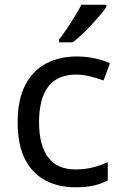

<svg xmlns="http://www.w3.org/2000/svg" viewBox="-20 -786 520 816"><path d="M300 10Q229 10 173.5 -19Q118 -48 86.5 -109Q55 -170 55 -265Q55 -364 88 -426Q121 -488 177.5 -517Q234 -546 306 -546Q347 -546 385 -537.5Q423 -529 447 -517L420 -444Q396 -453 364 -461Q332 -469 304 -469Q146 -469 146 -266Q146 -169 184.5 -117.5Q223 -66 299 -66Q343 -66 376.5 -75Q410 -84 438 -97V-19Q411 -5 378.5 2.5Q346 10 300 10ZM432 -756Q420 -738 395 -709.5Q370 -681 341.5 -652.5Q313 -624 289 -606H231V-618Q246 -637 263.5 -663Q281 -689 298 -716.5Q315 -744 326 -766H432Z"/></svg>

Font: Noto Sans Grantha
Style: Regular
Weight: 400
Designer: Monotype Design Team
Foundry: Monotype Imaging Inc.
Version: Version 2.003; ttfautohint (v1.8.4.7-5d5b)